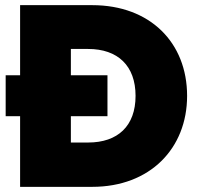

<svg xmlns="http://www.w3.org/2000/svg" viewBox="-20 -725 778 745"><path d="M58 -705V-433H2V-274H58V0H338C562 0 706 -149 706 -353C706 -560 562 -705 338 -705ZM255 -172V-274H397V-433H255V-535H322C437 -535 506 -470 506 -353C506 -236 437 -172 322 -172Z"/></svg>

Font: SVN-Poppins ExtraBold
Style: Regular
Weight: 800
Designer: Ninad Kale (Devanagari), Jonny Pinhorn (Latin)
Foundry: Indian Type Foundry
Version: Version 3.002 2017; ttfautohint (v1.8.3)